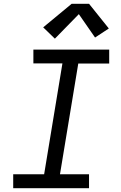

<svg xmlns="http://www.w3.org/2000/svg" viewBox="-20 -998 640 1018"><path d="M50 0V-74H214L311 -662H157V-735H559V-661H395L298 -74H452V0ZM271 -793 209 -853 360 -978H452L557 -847L484 -799L398 -923Z"/></svg>

Font: Iosevka Curly Slab Extended
Style: Italic
Weight: 400
Width: 7
Italic angle: -9°
Monospace: yes
Designer: Belleve Invis
Foundry: Belleve Invis
Version: Version 11.1.0; ttfautohint (v1.8.3)